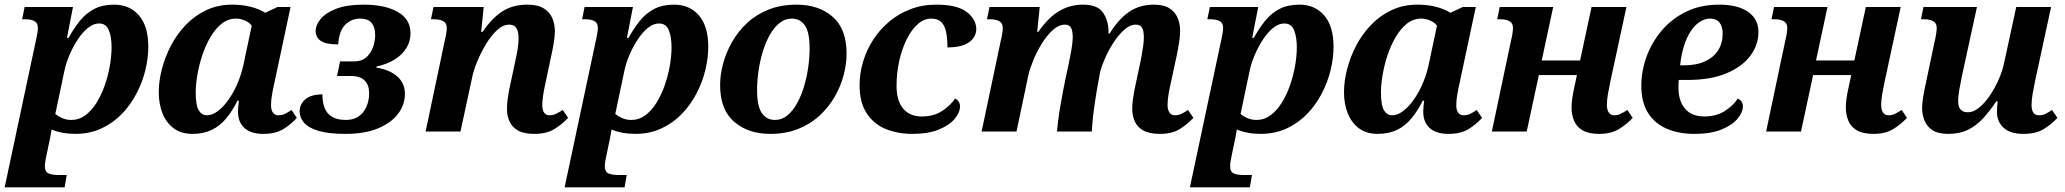

<svg xmlns="http://www.w3.org/2000/svg" viewBox="-42 -566 8883 826"><path d="M-22 240 114 -399Q117 -413 119 -425Q121 -437 121 -445Q121 -467 106.5 -475Q92 -483 68 -483H53L64 -536H272L246 -403H253Q276 -445 302.5 -477.5Q329 -510 364.5 -528Q400 -546 449 -546Q516 -546 556 -499.5Q596 -453 596 -365Q596 -317 583.5 -265Q571 -213 545.5 -164Q520 -115 482.5 -76Q445 -37 394.5 -13.5Q344 10 282 10Q253 10 226.5 5Q200 0 180 -9Q179 -2 176.5 11Q174 24 172 35L158 102Q155 115 153 127.5Q151 140 151 149Q151 173 166.5 180Q182 187 212 187H245L236 240ZM265 -50Q298 -50 325 -70Q352 -90 373 -123.5Q394 -157 408.5 -198.5Q423 -240 430.5 -282.5Q438 -325 438 -363Q438 -406 426.5 -435.5Q415 -465 384 -465Q359 -465 335 -445Q311 -425 290.5 -393Q270 -361 255.5 -326Q241 -291 235 -261L196 -76Q207 -66 225 -58Q243 -50 265 -50Z M786 10Q738 10 706 -13.5Q674 -37 657.5 -77.5Q641 -118 641 -170Q641 -217 654.5 -269Q668 -321 693.5 -370Q719 -419 757.5 -459Q796 -499 846 -522.5Q896 -546 957 -546Q1001 -546 1037.5 -536.5Q1074 -527 1099 -511L1152 -536H1208L1140 -217Q1133 -186 1128.5 -160.5Q1124 -135 1124 -113Q1124 -92 1132.5 -81Q1141 -70 1155 -70Q1171 -70 1183.5 -76Q1196 -82 1212 -93L1235 -59Q1210 -31 1176.5 -10.5Q1143 10 1091 10Q1037 10 1009.5 -15.5Q982 -41 982 -84Q982 -97 983 -107Q984 -117 986 -133H980Q958 -89 931 -56.5Q904 -24 868.5 -7Q833 10 786 10ZM848 -70Q871 -70 895 -88Q919 -106 941 -137Q963 -168 979.5 -206.5Q996 -245 1005 -286L1048 -489L1052 -441Q1036 -467 1014.5 -476.5Q993 -486 974 -486Q939 -486 911.5 -464Q884 -442 863 -406Q842 -370 828 -327.5Q814 -285 807 -243Q800 -201 800 -168Q800 -113 813 -91.5Q826 -70 848 -70Z M1443 10Q1372 10 1328.5 -3Q1285 -16 1266 -38Q1247 -60 1247 -87Q1247 -117 1271.5 -138.5Q1296 -160 1345 -160Q1345 -126 1354.5 -101.5Q1364 -77 1386.5 -63.5Q1409 -50 1446 -50Q1494 -50 1520 -83Q1546 -116 1546 -166Q1546 -200 1527 -219.5Q1508 -239 1467 -239H1408L1421 -302H1483Q1514 -302 1533.5 -319Q1553 -336 1562.5 -362.5Q1572 -389 1572 -416Q1572 -448 1557 -467Q1542 -486 1507 -486Q1470 -486 1443.5 -460Q1417 -434 1413 -375Q1359 -375 1337.5 -390.5Q1316 -406 1316 -433Q1316 -458 1337 -484Q1358 -510 1403.5 -528Q1449 -546 1522 -546Q1615 -546 1669.5 -514.5Q1724 -483 1724 -423Q1724 -389 1707 -360.5Q1690 -332 1657.5 -311Q1625 -290 1578 -280L1577 -275Q1632 -267 1666 -238Q1700 -209 1700 -162Q1700 -116 1671 -77Q1642 -38 1585 -14Q1528 10 1443 10Z M2257 10Q2212 10 2186.5 -4.5Q2161 -19 2150 -43.5Q2139 -68 2139 -97Q2139 -115 2141.5 -135.5Q2144 -156 2148 -177L2172 -290Q2182 -334 2185.5 -358Q2189 -382 2189 -403Q2189 -416 2186 -429Q2183 -442 2174.5 -451Q2166 -460 2148 -460Q2122 -460 2096.5 -436.5Q2071 -413 2049 -376.5Q2027 -340 2011 -301Q1995 -262 1989 -232L1939 0H1789L1871 -389Q1876 -409 1878 -423.5Q1880 -438 1880 -445Q1880 -466 1865.5 -474.5Q1851 -483 1827 -483H1812L1823 -536H2039L2028 -429H2034Q2075 -489 2120 -517.5Q2165 -546 2226 -546Q2271 -546 2297 -530Q2323 -514 2334 -488Q2345 -462 2345 -431Q2345 -412 2340.5 -383Q2336 -354 2328 -319L2302 -196Q2296 -168 2293.5 -148.5Q2291 -129 2291 -114Q2291 -94 2298.5 -82Q2306 -70 2322 -70Q2337 -70 2349.5 -76Q2362 -82 2379 -93L2402 -59Q2376 -31 2342.5 -10.5Q2309 10 2257 10Z M2387 240 2523 -399Q2526 -413 2528 -425Q2530 -437 2530 -445Q2530 -467 2515.5 -475Q2501 -483 2477 -483H2462L2473 -536H2681L2655 -403H2662Q2685 -445 2711.5 -477.5Q2738 -510 2773.5 -528Q2809 -546 2858 -546Q2925 -546 2965 -499.5Q3005 -453 3005 -365Q3005 -317 2992.5 -265Q2980 -213 2954.5 -164Q2929 -115 2891.5 -76Q2854 -37 2803.5 -13.5Q2753 10 2691 10Q2662 10 2635.5 5Q2609 0 2589 -9Q2588 -2 2585.5 11Q2583 24 2581 35L2567 102Q2564 115 2562 127.5Q2560 140 2560 149Q2560 173 2575.5 180Q2591 187 2621 187H2654L2645 240ZM2674 -50Q2707 -50 2734 -70Q2761 -90 2782 -123.5Q2803 -157 2817.5 -198.5Q2832 -240 2839.5 -282.5Q2847 -325 2847 -363Q2847 -406 2835.5 -435.5Q2824 -465 2793 -465Q2768 -465 2744 -445Q2720 -425 2699.5 -393Q2679 -361 2664.5 -326Q2650 -291 2644 -261L2605 -76Q2616 -66 2634 -58Q2652 -50 2674 -50Z M3271 10Q3177 10 3116.5 -42Q3056 -94 3056 -200Q3056 -245 3069 -293Q3082 -341 3108 -386.5Q3134 -432 3173 -468Q3212 -504 3265 -525Q3318 -546 3385 -546Q3480 -546 3540 -494Q3600 -442 3600 -336Q3600 -291 3587.5 -243Q3575 -195 3549 -150Q3523 -105 3483.5 -68.5Q3444 -32 3391 -11Q3338 10 3271 10ZM3292 -50Q3322 -50 3345.5 -69.5Q3369 -89 3387 -121.5Q3405 -154 3417 -194Q3429 -234 3435 -276.5Q3441 -319 3441 -357Q3441 -428 3420.5 -457Q3400 -486 3364 -486Q3335 -486 3311 -466.5Q3287 -447 3269 -414.5Q3251 -382 3239 -342Q3227 -302 3221 -259.5Q3215 -217 3215 -179Q3215 -109 3235.5 -79.5Q3256 -50 3292 -50Z M3883 10Q3819 10 3767.5 -11.5Q3716 -33 3686 -79.5Q3656 -126 3656 -199Q3656 -250 3671 -300.5Q3686 -351 3714.5 -395Q3743 -439 3783.5 -473Q3824 -507 3875 -526.5Q3926 -546 3986 -546Q4076 -546 4117 -514.5Q4158 -483 4158 -440Q4158 -421 4146 -403Q4134 -385 4107 -373.5Q4080 -362 4034 -362Q4034 -399 4028.5 -427Q4023 -455 4008 -470.5Q3993 -486 3964 -486Q3933 -486 3906 -462Q3879 -438 3858.5 -396.5Q3838 -355 3826.5 -303.5Q3815 -252 3815 -196Q3815 -134 3843 -99.5Q3871 -65 3924 -65Q3974 -65 4010 -88Q4046 -111 4067 -142Q4077 -137 4082.5 -128.5Q4088 -120 4088 -109Q4088 -82 4065 -54.5Q4042 -27 3996.5 -8.5Q3951 10 3883 10Z M4948 10Q4903 10 4877 -4.5Q4851 -19 4840 -43.5Q4829 -68 4829 -97Q4829 -115 4831.5 -135Q4834 -155 4838 -177L4863 -294Q4866 -307 4869.5 -327Q4873 -347 4876 -368Q4879 -389 4879 -405Q4879 -417 4877 -430Q4875 -443 4867.5 -451.5Q4860 -460 4844 -460Q4819 -460 4794.5 -438Q4770 -416 4748.5 -383Q4727 -350 4712 -315.5Q4697 -281 4691 -257L4680 -197Q4677 -181 4673 -155.5Q4669 -130 4665 -101.5Q4661 -73 4658.5 -46Q4656 -19 4655 0H4505Q4507 -20 4510.5 -48.5Q4514 -77 4519.5 -108.5Q4525 -140 4530.5 -170Q4536 -200 4541 -223L4556 -293Q4561 -317 4565 -339Q4569 -361 4571 -378.5Q4573 -396 4573 -405Q4573 -417 4571 -430Q4569 -443 4562 -451.5Q4555 -460 4539 -460Q4513 -460 4487.5 -437Q4462 -414 4440 -378.5Q4418 -343 4403 -306Q4388 -269 4382 -242L4331 0H4181L4263 -389Q4268 -409 4270 -423.5Q4272 -438 4272 -445Q4272 -466 4257.5 -474.5Q4243 -483 4219 -483H4204L4215 -536H4431L4420 -429H4425Q4469 -492 4515.5 -519Q4562 -546 4617 -546Q4678 -546 4701.5 -514Q4725 -482 4727 -435Q4727 -432 4727 -429Q4727 -426 4727 -422H4732Q4770 -484 4815.5 -515Q4861 -546 4922 -546Q4965 -546 4989.5 -530Q5014 -514 5024.5 -488.5Q5035 -463 5035 -434Q5035 -417 5032.5 -397.5Q5030 -378 5026.5 -358.5Q5023 -339 5019 -321L4992 -196Q4986 -169 4983.5 -149Q4981 -129 4981 -114Q4981 -94 4989 -82Q4997 -70 5013 -70Q5027 -70 5040 -76Q5053 -82 5069 -93L5092 -59Q5066 -31 5033 -10.5Q5000 10 4948 10Z M5077 240 5213 -399Q5216 -413 5218 -425Q5220 -437 5220 -445Q5220 -467 5205.5 -475Q5191 -483 5167 -483H5152L5163 -536H5371L5345 -403H5352Q5375 -445 5401.5 -477.5Q5428 -510 5463.5 -528Q5499 -546 5548 -546Q5615 -546 5655 -499.5Q5695 -453 5695 -365Q5695 -317 5682.5 -265Q5670 -213 5644.5 -164Q5619 -115 5581.5 -76Q5544 -37 5493.5 -13.5Q5443 10 5381 10Q5352 10 5325.5 5Q5299 0 5279 -9Q5278 -2 5275.5 11Q5273 24 5271 35L5257 102Q5254 115 5252 127.5Q5250 140 5250 149Q5250 173 5265.5 180Q5281 187 5311 187H5344L5335 240ZM5364 -50Q5397 -50 5424 -70Q5451 -90 5472 -123.5Q5493 -157 5507.5 -198.5Q5522 -240 5529.5 -282.5Q5537 -325 5537 -363Q5537 -406 5525.5 -435.5Q5514 -465 5483 -465Q5458 -465 5434 -445Q5410 -425 5389.5 -393Q5369 -361 5354.5 -326Q5340 -291 5334 -261L5295 -76Q5306 -66 5324 -58Q5342 -50 5364 -50Z M5885 10Q5837 10 5805 -13.5Q5773 -37 5756.5 -77.5Q5740 -118 5740 -170Q5740 -217 5753.5 -269Q5767 -321 5792.5 -370Q5818 -419 5856.5 -459Q5895 -499 5945 -522.5Q5995 -546 6056 -546Q6100 -546 6136.5 -536.5Q6173 -527 6198 -511L6251 -536H6307L6239 -217Q6232 -186 6227.5 -160.5Q6223 -135 6223 -113Q6223 -92 6231.5 -81Q6240 -70 6254 -70Q6270 -70 6282.5 -76Q6295 -82 6311 -93L6334 -59Q6309 -31 6275.5 -10.5Q6242 10 6190 10Q6136 10 6108.5 -15.5Q6081 -41 6081 -84Q6081 -97 6082 -107Q6083 -117 6085 -133H6079Q6057 -89 6030 -56.5Q6003 -24 5967.5 -7Q5932 10 5885 10ZM5947 -70Q5970 -70 5994 -88Q6018 -106 6040 -137Q6062 -168 6078.5 -206.5Q6095 -245 6104 -286L6147 -489L6151 -441Q6135 -467 6113.5 -476.5Q6092 -486 6073 -486Q6038 -486 6010.5 -464Q5983 -442 5962 -406Q5941 -370 5927 -327.5Q5913 -285 5906 -243Q5899 -201 5899 -168Q5899 -113 5912 -91.5Q5925 -70 5947 -70Z M6838 10Q6793 10 6767 -5Q6741 -20 6730 -46Q6719 -72 6719 -103Q6719 -120 6721.5 -139Q6724 -158 6728 -177L6748 -271L6770 -243H6550L6584 -270L6526 0H6376L6458 -389Q6463 -409 6465 -423.5Q6467 -438 6467 -445Q6467 -466 6452.5 -474.5Q6438 -483 6414 -483H6399L6410 -536H6640L6584 -275L6563 -306H6783L6749 -275L6805 -536H6955L6885 -211Q6879 -183 6875 -159Q6871 -135 6871 -114Q6871 -94 6879 -82Q6887 -70 6903 -70Q6917 -70 6929.5 -76Q6942 -82 6959 -93L6982 -59Q6956 -31 6922.5 -10.5Q6889 10 6838 10Z M7248 10Q7180 10 7128 -12.5Q7076 -35 7047.5 -81Q7019 -127 7019 -197Q7019 -259 7041 -320.5Q7063 -382 7105.5 -433Q7148 -484 7210.5 -515Q7273 -546 7354 -546Q7434 -546 7478.5 -515Q7523 -484 7523 -428Q7523 -373 7488 -326Q7453 -279 7385 -250.5Q7317 -222 7217 -222H7180Q7179 -212 7179 -203.5Q7179 -195 7179 -187Q7179 -132 7207 -98.5Q7235 -65 7291 -65Q7341 -65 7377.5 -88Q7414 -111 7434 -142Q7445 -137 7450.5 -128.5Q7456 -120 7456 -109Q7456 -82 7432.5 -54.5Q7409 -27 7363 -8.5Q7317 10 7248 10ZM7186 -285H7202Q7256 -285 7293 -302Q7330 -319 7349.5 -349.5Q7369 -380 7369 -421Q7369 -452 7355.5 -469Q7342 -486 7315 -486Q7293 -486 7271.5 -472.5Q7250 -459 7232.5 -433Q7215 -407 7203 -369.5Q7191 -332 7186 -285Z M8018 10Q7973 10 7947 -5Q7921 -20 7910 -46Q7899 -72 7899 -103Q7899 -120 7901.5 -139Q7904 -158 7908 -177L7928 -271L7950 -243H7730L7764 -270L7706 0H7556L7638 -389Q7643 -409 7645 -423.5Q7647 -438 7647 -445Q7647 -466 7632.5 -474.5Q7618 -483 7594 -483H7579L7590 -536H7820L7764 -275L7743 -306H7963L7929 -275L7985 -536H8135L8065 -211Q8059 -183 8055 -159Q8051 -135 8051 -114Q8051 -94 8059 -82Q8067 -70 8083 -70Q8097 -70 8109.5 -76Q8122 -82 8139 -93L8162 -59Q8136 -31 8102.5 -10.5Q8069 10 8018 10Z M8340 10Q8297 10 8272.5 -5.5Q8248 -21 8237.5 -47Q8227 -73 8227 -102Q8227 -121 8232 -151Q8237 -181 8244 -212L8280 -383Q8285 -403 8287.5 -420.5Q8290 -438 8290 -445Q8290 -466 8275.5 -474.5Q8261 -483 8237 -483H8222L8233 -536H8463L8398 -237Q8392 -209 8387 -179.5Q8382 -150 8382 -131Q8382 -117 8386 -106Q8390 -95 8399.5 -89Q8409 -83 8425 -83Q8447 -83 8471 -102Q8495 -121 8516.5 -152Q8538 -183 8555 -220.5Q8572 -258 8580 -296L8632 -536H8782L8713 -217Q8708 -193 8703 -165Q8698 -137 8698 -113Q8698 -92 8706 -81Q8714 -70 8729 -70Q8745 -70 8757.5 -76Q8770 -82 8786 -93L8809 -59Q8784 -31 8750 -10.5Q8716 10 8664 10Q8606 10 8577.5 -16.5Q8549 -43 8549 -84Q8549 -96 8550 -107.5Q8551 -119 8552 -130H8546Q8519 -89 8489.5 -57Q8460 -25 8424 -7.5Q8388 10 8340 10Z"/></svg>

Font: Noto Serif
Style: Italic
Weight: 400
Italic angle: -12°
Designer: Monotype Design Team
Foundry: Monotype Imaging Inc.
Version: Version 2.013